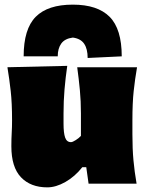

<svg xmlns="http://www.w3.org/2000/svg" viewBox="-20 -792 635 828"><path d="M184 16Q112 16 70.5 -27.5Q29 -71 29 -161Q29 -194 30.5 -219Q32 -244 32 -273Q32 -348 26.2 -399.2Q20.5 -450.5 12 -502L270 -508Q262.5 -456.5 258.2 -406Q254 -355.5 254 -303V-259Q254 -218 261 -198.5Q268 -179 286 -179Q293 -179 307 -188Q321 -197 329 -206V-303Q329 -355.5 324.5 -403Q320 -450.5 313 -502H571Q562 -450.5 556.5 -399.2Q551 -348 551 -273V-213Q551 -150 555.5 -101Q560 -52 569 0H362L352 -71H335Q303 -30.5 262 -7.2Q221 16 184 16ZM358 -542Q358 -581 343 -603.2Q328 -625.5 294 -630Q259.5 -625.5 244.2 -604.2Q229 -583 229 -549H82Q82 -667 134 -719.5Q186 -772 294 -772Q400.5 -772 452.8 -719.5Q505 -667 505 -549Z"/></svg>

Font: Commissioner Flair Black
Style: Regular
Weight: 900
Designer: Kostas Bartsokas
Foundry: Kostas Bartsokas
Version: Version 1.000; ttfautohint (v1.8.3)